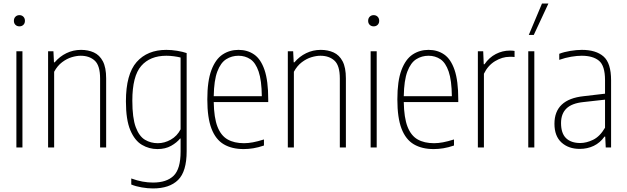

<svg xmlns="http://www.w3.org/2000/svg" viewBox="-20 -828 3518 1078"><path d="M72 0V-540H106V0ZM89 -680Q75.5 -680 66.8 -688.5Q58 -697 58 -711Q58 -725.5 66.8 -734.2Q75.5 -743 89 -743Q102.5 -743 111.2 -734.2Q120 -725.5 120 -711Q120 -697 111.2 -688.5Q102.5 -680 89 -680Z M250 0V-540H280L283 -478H287Q315 -511 353 -529.5Q391 -548 435 -548Q475 -548 507 -533.5Q539 -519 557.5 -484Q576 -449 576 -388V0H542V-387Q542 -460 512 -487.5Q482 -515 433 -515Q410 -515 382.5 -506.8Q355 -498.5 328.8 -478.8Q302.5 -459 284 -425V0Z M839 230Q809 230 775.8 224.2Q742.5 218.5 717 208V174Q750 186 780.2 191.5Q810.5 197 839 197Q915.5 197 954.8 158.8Q994 120.5 994 23V-50H991Q973 -27.5 940.8 -9.2Q908.5 9 864 9Q817 9 776.8 -14.8Q736.5 -38.5 711.8 -96.8Q687 -155 687 -259Q687 -411.5 747.2 -479.8Q807.5 -548 914 -548Q942.5 -548 974.8 -542.8Q1007 -537.5 1028 -530V21Q1028 135 979.8 182.5Q931.5 230 839 230ZM866 -24Q903.5 -24 939 -44Q974.5 -64 994 -102V-505Q979 -509 956.8 -512Q934.5 -515 914 -515Q822.5 -515 772.8 -457.8Q723 -400.5 723 -263Q723 -165.5 742.2 -114Q761.5 -62.5 794 -43.2Q826.5 -24 866 -24Z M1348 9Q1282 9 1236.5 -17.8Q1191 -44.5 1167.5 -105.5Q1144 -166.5 1144 -270Q1144 -373.5 1167 -434.5Q1190 -495.5 1229.5 -521.8Q1269 -548 1319 -548Q1369.5 -548 1407 -522Q1444.5 -496 1465.2 -435.2Q1486 -374.5 1486 -270V-255H1180Q1181.5 -167 1201 -116.8Q1220.5 -66.5 1257.8 -45.2Q1295 -24 1350 -24Q1373.5 -24 1400.2 -29Q1427 -34 1462 -45V-11Q1430 0 1402.2 4.5Q1374.5 9 1348 9ZM1319 -515Q1281 -515 1250 -495.5Q1219 -476 1200.2 -426.5Q1181.5 -377 1180 -288H1450Q1449 -377 1432 -426.5Q1415 -476 1385.8 -495.5Q1356.5 -515 1319 -515Z M1596 0V-540H1626L1629 -478H1633Q1661 -511 1699 -529.5Q1737 -548 1781 -548Q1821 -548 1853 -533.5Q1885 -519 1903.5 -484Q1922 -449 1922 -388V0H1888V-387Q1888 -460 1858 -487.5Q1828 -515 1779 -515Q1756 -515 1728.5 -506.8Q1701 -498.5 1674.8 -478.8Q1648.5 -459 1630 -425V0Z M2061 0V-540H2095V0ZM2078 -680Q2064.5 -680 2055.8 -688.5Q2047 -697 2047 -711Q2047 -725.5 2055.8 -734.2Q2064.5 -743 2078 -743Q2091.5 -743 2100.2 -734.2Q2109 -725.5 2109 -711Q2109 -697 2100.2 -688.5Q2091.5 -680 2078 -680Z M2415 9Q2349 9 2303.5 -17.8Q2258 -44.5 2234.5 -105.5Q2211 -166.5 2211 -270Q2211 -373.5 2234 -434.5Q2257 -495.5 2296.5 -521.8Q2336 -548 2386 -548Q2436.5 -548 2474 -522Q2511.5 -496 2532.2 -435.2Q2553 -374.5 2553 -270V-255H2247Q2248.5 -167 2268 -116.8Q2287.5 -66.5 2324.8 -45.2Q2362 -24 2417 -24Q2440.5 -24 2467.2 -29Q2494 -34 2529 -45V-11Q2497 0 2469.2 4.5Q2441.5 9 2415 9ZM2386 -515Q2348 -515 2317 -495.5Q2286 -476 2267.2 -426.5Q2248.5 -377 2247 -288H2517Q2516 -377 2499 -426.5Q2482 -476 2452.8 -495.5Q2423.5 -515 2386 -515Z M2663 0V-540H2693L2696 -467H2700Q2726.5 -505.5 2764 -524.8Q2801.5 -544 2842 -544Q2851 -544 2857.8 -543.5Q2864.5 -543 2869 -542V-508Q2861.5 -509 2855.8 -509Q2850 -509 2841 -509Q2800 -509 2759.8 -484.8Q2719.5 -460.5 2697 -414V0Z M2946 0V-540H2980V0ZM2949 -632 3023 -808H3059L2977 -632Z M3235 8Q3172 8 3132.5 -28Q3093 -64 3093 -133Q3093 -270.5 3257 -288L3377 -302V-378Q3377 -459 3343 -487Q3309 -515 3246 -515Q3220 -515 3187 -509.5Q3154 -504 3120 -492V-526Q3147 -536.5 3182 -542.2Q3217 -548 3247 -548Q3326 -548 3368.5 -511Q3411 -474 3411 -377V0H3381L3378 -61H3374Q3349.5 -26.5 3313.8 -9.2Q3278 8 3235 8ZM3130 -137Q3130 -79.5 3158.2 -52.2Q3186.5 -25 3238 -25Q3272.5 -25 3310.2 -43.2Q3348 -61.5 3377 -111V-268.5L3256 -255Q3191 -248.5 3160.5 -219Q3130 -189.5 3130 -137Z"/></svg>

Font: Encode Sans Cnd Th
Style: Regular
Weight: 100
Width: 3
Designer: Multiple Designers
Foundry: Impallari Type
Version: Version 3.002; ttfautohint (v1.8.3) -l 8 -r 50 -G 200 -x 14 